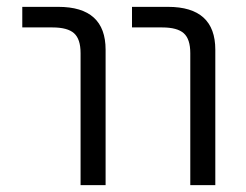

<svg xmlns="http://www.w3.org/2000/svg" viewBox="-20 -540 718 560"><path d="M365 -460V-520H470Q608 -520 608 -395V0H535V-385Q535 -426 516 -443Q497 -460 453 -460ZM45 -460V-520H150Q288 -520 288 -395V0H215V-385Q215 -426 196 -443Q177 -460 133 -460Z"/></svg>

Font: Mplus 1p
Style: Regular
Weight: 400
Version: Version 1.061